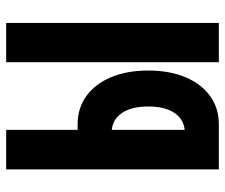

<svg xmlns="http://www.w3.org/2000/svg" viewBox="-74 -660 733 626"><g transform="rotate(-90 293.0 -346.5)"><path d="M54.2 0V-693.4H183.1V-460.4H201.2Q253.9 -460.4 293.5 -431.9Q333 -403.3 354.7 -351.6Q376.5 -299.8 376.5 -230Q376.5 -160.6 354.7 -108.9Q333 -57.1 293.5 -28.6Q253.9 0 201.2 0ZM403.8 0V-693.4H531.7V0ZM183.1 -111.3Q219.2 -115.2 239.3 -146.2Q259.3 -177.2 259.3 -230Q259.3 -283.2 239.3 -314.2Q219.2 -345.2 183.1 -349.1Z"/></g></svg>

Font: Cascadia Code PL
Style: Bold
Weight: 700
Monospace: yes
Designer: Aaron Bell
Foundry: Saja Typeworks
Version: Version 2404.023; ttfautohint (v1.8.4)